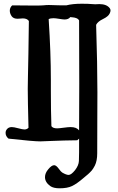

<svg xmlns="http://www.w3.org/2000/svg" viewBox="-20 -764 630 1023"><path d="M333 -735.4Q367.2 -744.1 415 -744.1Q451.2 -744.1 470.7 -742.2Q473.6 -742.2 479.5 -741.7Q485.4 -741.2 487.3 -741.2Q491.2 -741.2 498.5 -741.7Q505.9 -742.2 508.8 -742.2Q547.9 -742.2 564.5 -720.7Q573.2 -710 564.5 -692.4Q556.6 -675.8 528.8 -662.6Q501 -649.4 492.2 -631.8Q499 -418.9 499 -270.5Q499 -241.2 498.5 -138.7Q498 -36.1 498 52.7Q498 92.8 485.4 118.2Q481.4 126 477.1 132.8Q472.7 139.6 469.2 144Q465.8 148.4 459 154.8Q452.1 161.1 449.2 164.1Q446.3 167 437 174.3Q427.7 181.6 424.8 184.6Q389.6 214.8 364.3 227.1Q338.9 239.3 297.9 239.3Q264.6 239.3 248 227.5Q219.7 207 219.7 179.7Q219.7 158.2 237.3 137.7Q254.9 116.2 268.6 116.2Q279.3 116.2 292.5 134.3Q305.7 152.3 311.5 155.3Q333 168 345.7 168Q359.4 168 379.9 142.6Q399.4 117.2 400.4 93.8Q401.4 77.1 401.4 46.9V-8.8V-25.4Q395.5 -19.5 391.6 -16.6Q314.5 -15.6 259.8 -13.2Q205.1 -10.7 194.3 -10.7Q158.2 -10.7 25.4 -25.4Q9.8 -38.1 9.8 -55.7Q9.8 -67.4 16.6 -75.2Q25.4 -86.9 43 -86.9Q53.7 -86.9 77.1 -80.6Q100.6 -74.2 110.4 -74.2Q123 -74.2 131.8 -83Q127.9 -234.4 127.9 -291Q127.9 -317.4 128.9 -356.4Q129.9 -395.5 131.3 -475.1Q132.8 -554.7 133.8 -652.3Q124 -666 101.6 -666Q97.7 -666 87.9 -665Q78.1 -664.1 73.2 -664.1Q51.8 -664.1 42 -677.7Q32.2 -692.4 32.2 -707Q32.2 -723.6 44.9 -735.4Q101.6 -734.4 163.1 -734.4Q203.1 -734.4 213.9 -735.8Q224.6 -737.3 240.2 -737.3Q247.1 -737.3 258.8 -736.8Q270.5 -736.3 292 -735.8Q313.5 -735.4 333 -735.4ZM354.5 -672.9Q344.7 -660.2 324.2 -660.2Q315.4 -660.2 295.4 -663.6Q275.4 -667 264.6 -667Q249 -667 239.3 -662.1Q251 -482.4 251 -339.8V-278.3Q251 -172.9 253.9 -91.8Q261.7 -80.1 284.2 -80.1Q293.9 -80.1 318.8 -83.5Q343.8 -86.9 356.4 -86.9Q387.7 -86.9 401.4 -69.3Q402.3 -150.4 402.3 -318.4Q402.3 -501 401.4 -655.3Q398.4 -660.2 394.5 -663.1Q390.6 -666 384.8 -668Q378.9 -669.9 376 -670.4Q373 -670.9 364.3 -671.9Q355.5 -672.9 354.5 -672.9Z"/></svg>

Font: LPEducational
Style: Medium
Weight: 500
Designer: Based on Essays1743, by John Stracke, which says:

Based on the typeface in a 1743 English translation of the essays of 
Version: Version 001.204